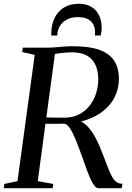

<svg xmlns="http://www.w3.org/2000/svg" viewBox="-31 -995 700 1015"><path d="M-11 0 -8 -22.5 61.5 -37.5 152.5 -705 86.5 -720 89.5 -743H216Q240 -743 262.5 -745Q285 -747 308.2 -748.8Q331.5 -750.5 356.5 -750.5Q443 -750.5 495.8 -731Q548.5 -711.5 573 -673.2Q597.5 -635 597.5 -579Q597.5 -520.5 569.8 -471.8Q542 -423 488 -389.8Q434 -356.5 355.5 -344L368 -357.5Q396.5 -358.5 420 -338Q443.5 -317.5 462.5 -286.5Q481.5 -255.5 495 -223Q508.5 -190.5 517.5 -166.5Q532 -128.5 542.5 -101.5Q553 -74.5 563.2 -57.5Q573.5 -40.5 585.8 -32.2Q598 -24 616 -23.5L612.5 0H488.5Q479.5 0 469.8 -11.2Q460 -22.5 449.8 -44Q439.5 -65.5 428.5 -95.5Q412 -142 396.5 -184.8Q381 -227.5 366.8 -262Q352.5 -296.5 338.2 -317.5Q324 -338.5 310 -341Q304.5 -341 290.8 -340.8Q277 -340.5 259.8 -340.5Q242.5 -340.5 226 -340.5Q209.5 -340.5 199.5 -341L205.5 -374.5Q214.5 -374 229.8 -373.8Q245 -373.5 262.5 -373.2Q280 -373 294.5 -373Q309 -373 316 -373Q358.5 -374.5 390.8 -392.2Q423 -410 444.8 -438.8Q466.5 -467.5 477.5 -503.2Q488.5 -539 488.5 -576Q488 -643 454.5 -680.8Q421 -718.5 346 -718.5Q333 -718.5 313.5 -716.8Q294 -715 274.8 -712.2Q255.5 -709.5 243 -706.5L261.5 -726L168.5 -37.5L250.5 -22.5L247.5 0ZM384.5 -975Q417.5 -975 440.8 -964.5Q464 -954 478.5 -936Q493 -918 499.8 -895.5Q506.5 -873 506.5 -849Q506.5 -835 504.8 -825.2Q503 -815.5 501 -807H470Q470.5 -810 471.2 -814.5Q472 -819 471.5 -829Q471 -848.5 462.2 -865.8Q453.5 -883 433.5 -893.8Q413.5 -904.5 380 -904.5Q346 -904.5 322 -891.5Q298 -878.5 285 -856.5Q272 -834.5 271.5 -807H240.5Q240.5 -812 240.2 -815.8Q240 -819.5 240.5 -826.5Q241.5 -867.5 258.2 -901.2Q275 -935 306.8 -955Q338.5 -975 384.5 -975Z"/></svg>

Font: Merriweather 120pt
Style: Italic
Weight: 400
Italic angle: -7.8°
Version: Version 2.101